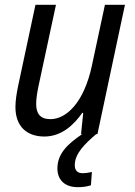

<svg xmlns="http://www.w3.org/2000/svg" viewBox="-20 -556 558 796"><path d="M164 10C235 10 286 -38 321 -88H325L316 0H321C258 42 218 83 218 142C218 193 252 220 302 220C321 220 340 218 357 212L361 157C348 160 335 162 322 162C302 162 290 151 290 129C290 80 333 39 379 0H384L498 -536H415L361 -284C328 -129 254 -62 189 -62C147 -62 130 -85 130 -124C130 -144 133 -167 139 -196L212 -536H127L55 -199C49 -169 44 -140 44 -112C44 -33 90 10 164 10Z"/></svg>

Font: Noto Sans SemiCondensed
Style: Italic
Weight: 400
Width: 4
Italic angle: -12°
Designer: Monotype Design Team
Foundry: Monotype Imaging Inc.
Version: Version 2.013